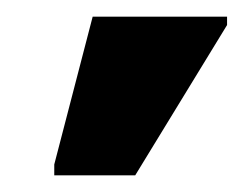

<svg xmlns="http://www.w3.org/2000/svg" viewBox="-20 -786 292 230"><path d="M45 -576V-589L91 -766H252V-756L142 -576Z"/></svg>

Font: Noto Sans SemiCondensed
Style: Bold
Weight: 700
Width: 4
Designer: Monotype Design Team
Foundry: Monotype Imaging Inc.
Version: Version 2.013; ttfautohint (v1.8.4.7-5d5b)